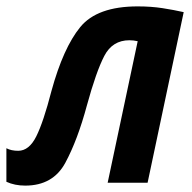

<svg xmlns="http://www.w3.org/2000/svg" viewBox="-59 -572 600 601"><path d="M213 -242Q242 -348 267.5 -397Q293 -446 346 -446Q359 -446 372 -443L278 0H403L516 -534Q485 -541 449.5 -546.5Q414 -552 372 -552Q245 -552 192 -487Q139 -422 102 -287Q77 -190 54.5 -145Q32 -100 -2 -100Q-24 -100 -39 -108V-3Q-13 9 20 9Q107 9 145.5 -62.5Q184 -134 213 -242Z"/></svg>

Font: Noto Sans UI SemiCondensed
Style: Bold Italic
Weight: 700
Width: 4
Designer: Monotype Design Team
Foundry: Monotype Imaging Inc.
Version: 1.001